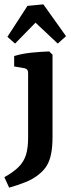

<svg xmlns="http://www.w3.org/2000/svg" viewBox="-46 -666 325 881"><path d="M195 -415V-39Q195 8 188.5 40Q182 72 169 93.5Q156 115 135 132Q108 155 71.5 169.5Q35 184 -4 195L-26 147Q17 123 40.5 99Q64 75 73.5 43.5Q83 12 83 -34V-331Q83 -350 66 -353L19 -361V-409Q55 -420 99.5 -424.5Q144 -429 180 -430ZM-12 -497 80 -639 153 -646 257 -500 219 -466 117 -562 23 -466Z"/></svg>

Font: Yrsa SemiBold
Style: Regular
Weight: 600
Version: Version 2.004